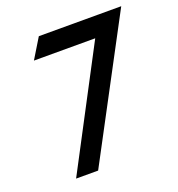

<svg xmlns="http://www.w3.org/2000/svg" viewBox="-113 -673 727 786"><g transform="rotate(-20 250.5 -280.0)"><path d="M89 -493H356L86 20H182L501 -580H142Z"/></g></svg>

Font: Charger Pro
Style: ExBdNarObl
Weight: 400
Designer: Jasper
Foundry: Cannot Into Space Fonts
Version: Version 1.09